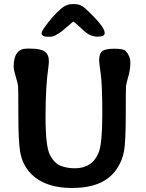

<svg xmlns="http://www.w3.org/2000/svg" viewBox="-20 -922 728 955"><path d="M500.5 -759.8V-756.3Q500.5 -739.7 464.8 -739.7Q429.2 -739.7 398.4 -768.1Q347.7 -814.9 344.7 -814.9L291.5 -770Q254.4 -738.8 225.6 -738.8L221.7 -739.3H217.3Q187 -739.3 187 -756.8Q187 -765.6 201.2 -785.6Q243.2 -844.7 286.1 -880.9Q311 -901.9 343.3 -901.9H347.2Q380.4 -901.9 400.4 -883.3Q500.5 -791.5 500.5 -759.8ZM352.5 -85Q439.9 -85 471.2 -164.6Q488.8 -209.5 488.8 -354.7Q488.8 -500 481 -555.2Q473.1 -610.4 473.1 -620.6Q473.1 -656.7 489.3 -668.2Q505.4 -679.7 550 -679.7Q594.7 -679.7 605.5 -668Q628.4 -642.6 628.4 -609.9Q628.4 -577.1 618.4 -542Q608.4 -506.8 606.9 -495.6Q605.5 -484.4 605.5 -352.8Q605.5 -221.2 597.2 -171.6Q588.9 -122.1 559.1 -79.1Q495.1 12.7 341.8 12.7Q341.3 12.7 341.3 13.2Q188.5 13.2 120.1 -74.2Q87.9 -116.2 79.6 -170.7Q71.3 -225.1 71.3 -346.9Q71.3 -468.8 70.1 -488.3Q68.8 -507.8 58.3 -541.5Q47.9 -575.2 47.9 -590.3Q47.9 -680.2 113.8 -680.2H130.4Q182.6 -680.2 202.9 -665.5Q223.1 -650.9 223.1 -617.2Q223.1 -604.5 220.7 -588.4Q206.5 -491.2 206.5 -342Q206.5 -192.9 228.5 -151.1Q250.5 -109.4 282 -97.2Q313.5 -85 352.5 -85Z"/></svg>

Font: Averia Libre
Style: Bold
Weight: 700
Version: Version 1.002